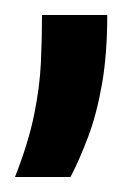

<svg xmlns="http://www.w3.org/2000/svg" viewBox="-20 -101 187 256"><path d="M0 135Q18 89 25.5 52Q33 15 34.5 -17Q36 -49 36 -81H123Q123 -29 116 11Q109 51 97.5 81.5Q86 112 74 135Z"/></svg>

Font: Bricolage Grotesque 28pt
Style: Regular
Weight: 400
Version: Version 1.001;gftools[0.9.33.dev8+g029e19f]